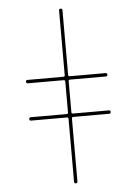

<svg xmlns="http://www.w3.org/2000/svg" viewBox="-65 -859 803 1128"><g transform="rotate(-5 336.0 -295.0)"><path d="M317 -190Q326 -190 326 -198V-381Q326 -390 317 -390H106Q96 -390 96 -400Q96 -410 106 -410H317Q326 -410 326 -419V-800Q326 -810 336 -810Q346 -810 346 -800V-419Q346 -410 355 -410H566Q576 -410 576 -400Q576 -390 566 -390H355Q346 -390 346 -381V-198Q346 -190 355 -190H566Q576 -190 576 -180Q576 -170 566 -170H355Q346 -170 346 -161V210Q346 220 336 220Q326 220 326 210V-161Q326 -170 317 -170H106Q96 -170 96 -180Q96 -190 106 -190Z"/></g></svg>

Font: Rounded Mplus 1c Thin
Style: Regular
Weight: 250
Version: Version 1.059.20150529